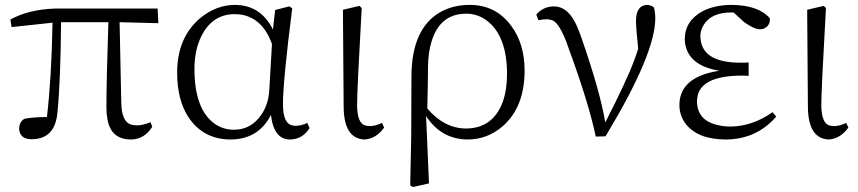

<svg xmlns="http://www.w3.org/2000/svg" viewBox="-20 -545 3438 769"><path d="M459 -456.1 465.8 -130.9Q467.8 -57.6 504.9 -45.9Q515.6 -43 529.3 -43Q552.7 -43 583 -55.7L589.8 -37.1Q558.6 12.7 504.9 13.7Q423.8 13.7 410.2 -68.4Q406.2 -88.9 406.2 -114.3Q406.2 -218.8 414.1 -456.1H224.6Q222.7 -219.7 210 -93.8Q201.2 2 124 11.7Q115.2 12.7 107.4 12.7Q64.5 12.7 57.6 -20.5Q56.6 -25.4 56.6 -30.3Q57.6 -57.6 78.1 -69.3Q113.3 -76.2 168 -76.2Q186.5 -236.3 190.4 -454.1L26.4 -436.5L21.5 -466.8Q93.8 -506.8 199.2 -510.7Q213.9 -510.7 228.5 -510.7H611.3L614.3 -452.1Z M1058.6 -185.5 1069.3 -368.2Q1033.2 -470.7 947.3 -486.3Q933.6 -488.3 919.9 -488.3Q831.1 -488.3 787.1 -401.4Q758.8 -344.7 758.8 -269.5Q758.8 -102.5 844.7 -45.9Q877 -25.4 917 -25.4Q987.3 -25.4 1028.3 -87.9Q1055.7 -128.9 1058.6 -185.5ZM1210.9 -52.7 1219.7 -32.2Q1192.4 12.7 1141.6 13.7Q1077.1 13.7 1065.4 -83Q1065.4 -84 1065.4 -85Q1015.6 12.7 904.3 13.7Q793.9 13.7 734.4 -76.2Q689.5 -145.5 689.5 -253.9Q689.5 -395.5 783.2 -473.6Q846.7 -525.4 921.9 -525.4Q1024.4 -524.4 1073.2 -426.8L1082 -504.9L1138.7 -519.5L1150.4 -511.7Q1113.3 -219.7 1113.3 -127.9Q1113.3 -51.8 1149.4 -43Q1157.2 -41 1165 -41Q1189.5 -42 1210.9 -52.7Z M1441.4 13.7Q1357.4 11.7 1356.4 -117.2L1353.5 -505.9L1419.9 -521.5L1428.7 -512.7Q1410.2 -184.6 1410.2 -123Q1411.1 -52.7 1441.4 -43Q1450.2 -40 1460.9 -40Q1483.4 -40 1509.8 -52.7L1518.6 -34.2Q1487.3 9.8 1441.4 13.7Z M1845.7 -30.3Q1953.1 -30.3 1993.2 -135.7Q2010.7 -184.6 2010.7 -248Q2010.7 -404.3 1926.8 -464.8Q1890.6 -490.2 1847.7 -490.2Q1741.2 -490.2 1708 -377Q1695.3 -335 1694.3 -281.2Q1694.3 -228.5 1691.4 -110.4Q1758.8 -31.2 1845.7 -30.3ZM1627 2 1627.9 -236.3Q1627.9 -432.6 1746.1 -498Q1796.9 -525.4 1861.3 -525.4Q1966.8 -525.4 2028.3 -440.4Q2081.1 -369.1 2081.1 -261.7Q2081.1 -116.2 1993.2 -39.1Q1931.6 13.7 1852.5 13.7Q1747.1 12.7 1686.5 -80.1L1698.2 189.5L1633.8 204.1L1623 197.3Z M2136.7 -463.9 2127.9 -486.3Q2154.3 -518.6 2198.2 -519.5Q2250 -519.5 2283.2 -456.1Q2297.9 -426.8 2312.5 -382.8Q2383.8 -176.8 2404.3 -54.7Q2491.2 -224.6 2519.5 -301.8Q2528.3 -325.2 2536.1 -349.6Q2527.3 -430.7 2527.3 -462.9Q2528.3 -524.4 2572.3 -525.4Q2588.9 -524.4 2599.6 -514.6Q2604.5 -493.2 2604.5 -470.7Q2604.5 -331.1 2411.1 -8.8Q2408.2 -3.9 2405.3 1L2366.2 2Q2337.9 -132.8 2257.8 -350.6Q2252.9 -366.2 2250 -373Q2221.7 -447.3 2196.3 -461.9Q2183.6 -467.8 2168 -467.8Q2154.3 -467.8 2136.7 -463.9Z M3074.2 -95.7 3088.9 -78.1Q3010.7 12.7 2887.7 13.7Q2774.4 13.7 2725.6 -49.8Q2701.2 -83 2701.2 -124Q2701.2 -217.8 2811.5 -251Q2835 -257.8 2861.3 -261.7Q2747.1 -280.3 2726.6 -358.4Q2722.7 -373 2722.7 -387.7Q2722.7 -460.9 2793.9 -500Q2842.8 -525.4 2911.1 -525.4Q3017.6 -524.4 3063.5 -471.7Q3065.4 -442.4 3040 -430.7Q3031.2 -427.7 3023.4 -427.7Q2999 -428.7 2960.9 -456.1L2918 -495.1H2909.2Q2828.1 -495.1 2797.9 -444.3Q2785.2 -423.8 2785.2 -399.4Q2787.1 -294.9 2943.4 -293.9Q2969.7 -293.9 2978.5 -294.9V-241.2Q2967.8 -242.2 2954.1 -242.2Q2781.2 -242.2 2772.5 -150.4Q2771.5 -145.5 2771.5 -140.6Q2771.5 -60.5 2859.4 -43Q2880.9 -38.1 2906.2 -38.1Q2994.1 -39.1 3074.2 -95.7Z M3300.8 13.7Q3216.8 11.7 3215.8 -117.2L3212.9 -505.9L3279.3 -521.5L3288.1 -512.7Q3269.5 -184.6 3269.5 -123Q3270.5 -52.7 3300.8 -43Q3309.6 -40 3320.3 -40Q3342.8 -40 3369.1 -52.7L3377.9 -34.2Q3346.7 9.8 3300.8 13.7Z"/></svg>

Font: GenYoMin JP Light
Style: Regular
Weight: 300
Version: Version 1.001;PS 1;hotconv 16.6.51;makeotf.lib2.5.65220 DEVE